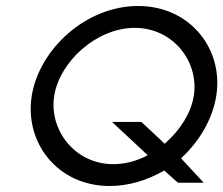

<svg xmlns="http://www.w3.org/2000/svg" viewBox="-20 -610 745 641"><path d="M86 -290C61 -134 172 11 346 11C409 11 471 -8 525 -39L528 -41L574 0H660L585 -81L588 -85C647 -140 690 -214 702 -290C727 -446 615 -590 441 -590C267 -590 111 -446 86 -290ZM161 -290C179 -404 302 -517 430 -517C558 -517 645 -404 627 -290C618 -233 582 -177 534 -134L530 -130L452 -203H354L473 -92L466 -88C431 -71 396 -62 358 -62C230 -62 143 -176 161 -290Z"/></svg>

Font: Charger Sport
Style: LitExtObl
Weight: 300
Designer: Jasper
Foundry: Cannot Into Space Fonts
Version: Version 1.1